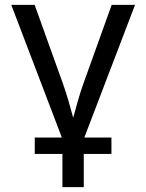

<svg xmlns="http://www.w3.org/2000/svg" viewBox="-20 -566 602 790"><path d="M236.8 204.1V5.9L26.4 -545.9H122.6L238.8 -222.2Q251.5 -186.5 261.7 -151.1Q272 -115.7 281.2 -81.5Q290.5 -115.7 300.5 -151.1Q310.5 -186.5 323.2 -222.2L439.5 -545.9H535.6L324.7 5.9V204.1ZM123 67.4V0H438.5V67.4Z"/></svg>

Font: Inter
Style: Regular
Weight: 400
Designer: Rasmus Andersson
Foundry: rsms
Version: Version 4.001;git-9221beed3